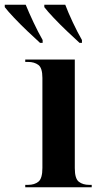

<svg xmlns="http://www.w3.org/2000/svg" viewBox="-93 -786 422 806"><path d="M13 0V-10H25Q52 -10 68.5 -23.5Q85 -37 85 -81V-459Q85 -501 68 -513.5Q51 -526 25 -526H13V-536H221V-80Q221 -36 238 -23Q255 -10 281 -10H292V0ZM75 -606Q53 -626 23 -654.5Q-7 -683 -33.5 -711Q-60 -739 -73 -756V-766H15Q28 -734 47.5 -692.5Q67 -651 86 -618V-606ZM241 -606Q219 -626 189 -654.5Q159 -683 132.5 -711Q106 -739 93 -756V-766H181Q193 -734 212.5 -692.5Q232 -651 251 -618V-606Z"/></svg>

Font: Noto Serif Display Condensed
Style: Bold
Weight: 700
Width: 3
Designer: Monotype Design Team
Foundry: Monotype Imaging Inc.
Version: Version 2.009